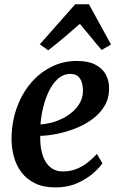

<svg xmlns="http://www.w3.org/2000/svg" viewBox="-20 -850 550 882"><path d="M450.5 -100Q437 -79.5 407.2 -53.5Q377.5 -27.5 334 -8.2Q290.5 11 235 11Q179.5 11 140.8 -8Q102 -27 78 -59.2Q54 -91.5 43.5 -131.5Q33 -171.5 33 -212.5Q33.5 -287.5 56.2 -352.2Q79 -417 119.5 -465.8Q160 -514.5 214.5 -542.2Q269 -570 333 -570Q384 -570 416.5 -553.8Q449 -537.5 464.8 -509.8Q480.5 -482 481 -447.5Q482 -400 460.5 -363.8Q439 -327.5 403.2 -301.8Q367.5 -276 325 -259.5Q282.5 -243 240.2 -234.8Q198 -226.5 165 -226Q164 -192 169.5 -162.5Q175 -133 187.5 -110.5Q200 -88 220.2 -75.2Q240.5 -62.5 268.5 -62.5Q302 -62.5 330.2 -73.5Q358.5 -84.5 382.2 -103Q406 -121.5 425 -143ZM305 -510.5Q271 -510.5 246.2 -488.2Q221.5 -466 204.5 -430.8Q187.5 -395.5 178 -355.2Q168.5 -315 166 -278.5Q189 -279.5 216 -286.5Q243 -293.5 269 -306.8Q295 -320 316 -338.8Q337 -357.5 349.5 -382.2Q362 -407 361 -437Q360 -473.5 345.5 -492Q331 -510.5 305 -510.5ZM201.5 -619 163 -646.5 325.5 -830.5H388.5L490 -645.5L447 -620.5Q422 -649 397.5 -679.5Q373 -710 347 -740.5Q312 -709.5 275.2 -678.5Q238.5 -647.5 201.5 -619Z"/></svg>

Font: Merriweather SemiBold
Style: Italic
Weight: 600
Italic angle: -7.8°
Version: Version 2.101